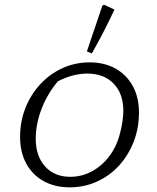

<svg xmlns="http://www.w3.org/2000/svg" viewBox="-20 -795 674 822"><path d="M278 7Q215 7 167 -19.5Q119 -46 92.5 -94.5Q66 -143 66 -209Q66 -275 89 -333Q112 -391 153 -435Q194 -479 248 -503.5Q302 -528 364 -528Q427 -528 474.5 -501.5Q522 -475 548.5 -426.5Q575 -378 575 -313Q575 -246 552 -187.5Q529 -129 489 -85.5Q449 -42 395 -17.5Q341 7 278 7ZM281 -38Q344 -38 397.5 -76.5Q451 -115 480 -182Q492 -211 500 -251.5Q508 -292 508 -321Q508 -394 466.5 -437Q425 -480 354 -480Q292 -480 228 -447Q183 -394 158 -329Q133 -264 133 -201Q133 -127 173 -82.5Q213 -38 281 -38ZM373 -566 352 -575 418 -770 425 -775 470 -754Q450 -711 426 -664Q402 -617 373 -566Z"/></svg>

Font: Piazzolla SC Light
Style: Italic
Weight: 300
Italic angle: -11.3°
Designer: Juan Pablo del Peral
Foundry: Huerta Tipografica
Version: Version 1.330